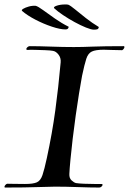

<svg xmlns="http://www.w3.org/2000/svg" viewBox="-57 -841 578 861"><path d="M-34 0Q-37 0 -37 -3Q-37 -7 -32.5 -12Q-28 -17 -24 -17Q-13 -17 5.5 -16.5Q24 -16 55 -16Q92 -16 108.5 -23.5Q125 -31 133.5 -56Q142 -81 153 -132Q177 -243 191 -346Q205 -449 215 -561Q217 -581 205.5 -596Q194 -611 180 -613Q170 -615 145.5 -616Q121 -617 98 -617.5Q75 -618 67 -617Q61 -617 61 -621Q61 -625 66 -629.5Q71 -634 76 -634Q117 -634 171.5 -632Q226 -630 274 -630Q311 -630 360.5 -632Q410 -634 498 -634Q501 -634 501 -630Q501 -626 496.5 -620.5Q492 -615 488 -616Q463 -616 443 -617Q423 -618 408 -618Q372 -618 355 -610Q338 -602 330 -577.5Q322 -553 311 -501Q305 -469 297.5 -422.5Q290 -376 282.5 -323Q275 -270 269 -219Q263 -168 259 -126Q255 -84 254 -61Q253 -42 264 -32Q275 -22 284 -20Q297 -18 320.5 -17Q344 -16 366.5 -16Q389 -16 398 -16Q403 -16 403 -12Q403 -9 398.5 -4.5Q394 0 388 0Q348 0 293 -2Q238 -4 190 -4Q165 -4 111 -2Q57 0 -33 0ZM364 -708Q352 -708 328.5 -717.5Q305 -727 277.5 -742Q250 -757 225.5 -773.5Q201 -790 186 -804Q181 -810 197.5 -815.5Q214 -821 234 -821Q238 -821 241.5 -821Q245 -821 249 -820Q259 -816 279.5 -799Q300 -782 328 -760Q356 -738 386 -720Q385 -712 380 -710Q375 -708 364 -708ZM237 -709Q213 -709 175.5 -721.5Q138 -734 101.5 -753Q65 -772 42 -792Q38 -796 47 -801.5Q56 -807 71.5 -811.5Q87 -816 103 -815Q114 -812 136.5 -795.5Q159 -779 189 -758Q219 -737 251 -721Q250 -709 237 -709Z"/></svg>

Font: Tapestry
Style: Regular
Weight: 400
Designer: Robert E. Leuschke
Foundry: Robert E. Leuschke
Version: Version 1.010; ttfautohint (v1.8.4.7-5d5b)